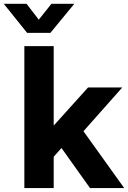

<svg xmlns="http://www.w3.org/2000/svg" viewBox="-75 -964 657 984"><path d="M185.7 -322.1H201.8L376.2 -515.6H551.6L319.9 -254.5L284 -254.5L185.7 -144.5ZM49.8 -727.5H200.2V0H49.8ZM228.7 -221.3 327.7 -326.4 561.7 0H386.5ZM123.8 -863.2 188.5 -944.4H305.3V-943.9L183.2 -795.4H64.1L-55.3 -943.9V-944.4H61.1Z"/></svg>

Font: Intratopia Thin
Style: Regular
Weight: 100
Designer: Rasmus Andersson
Foundry: rsms
Version: Version 3.000;Glyphs 3.2.3 (3260)